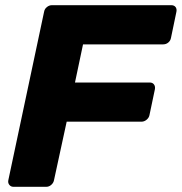

<svg xmlns="http://www.w3.org/2000/svg" viewBox="-20 -720 701 740"><path d="M32 0Q22 0 16 -7.5Q10 -15 12 -25L150 -675Q152 -686 161 -693Q170 -700 180 -700H640Q651 -700 656.5 -693Q662 -686 660 -675L639 -574Q637 -563 628.5 -556Q620 -549 609 -549H300L269 -402H557Q568 -402 573.5 -394.5Q579 -387 577 -376L556 -276Q554 -266 545 -258.5Q536 -251 525 -251H237L188 -25Q186 -15 177.5 -7.5Q169 0 158 0Z"/></svg>

Font: Rubik Light
Style: Bold Italic
Weight: 700
Italic angle: -12°
Version: Version 2.104